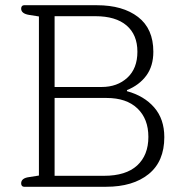

<svg xmlns="http://www.w3.org/2000/svg" viewBox="-20 -715 710 735"><path d="M61 -13Q61 -33 91 -37L129 -43V-652L91 -658Q61 -663 61 -682Q61 -688 64 -691.5Q67 -695 72 -695H351Q450 -695 508.5 -650Q567 -605 567 -517Q567 -462 540 -425.5Q513 -389 466 -370V-366Q532 -348 570.5 -303.5Q609 -259 609 -190Q609 -97 549 -48.5Q489 0 386 0H72Q67 0 64 -3.5Q61 -7 61 -13ZM369 -382Q429 -382 467.5 -417.5Q506 -453 506 -517Q506 -582 464.5 -617.5Q423 -653 345 -653H189V-382ZM378 -42Q462 -42 505 -81.5Q548 -121 548 -191Q548 -260 506 -300Q464 -340 388 -340H189V-42Z"/></svg>

Font: Maitree Light
Style: Regular
Weight: 300
Designer: CadsonDemak Team
Foundry: CadsonDemak
Version: Version 1.001